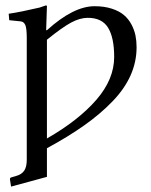

<svg xmlns="http://www.w3.org/2000/svg" viewBox="-20 -462 560 711"><path d="M305.2 -396Q275.9 -396 242.9 -378.2Q210 -360.4 153.8 -314.9V50.8Q270.5 -16.1 336.7 -92.3Q402.8 -168.5 402.8 -251Q402.8 -322.3 380.4 -359.1Q357.9 -396 305.2 -396ZM153.8 -439 150.9 -350.1H153.8Q252 -439 330.1 -439Q366.2 -439 394 -429.9Q421.9 -420.9 439 -406.2Q456.1 -391.6 466.8 -371.3Q477.5 -351.1 481.7 -330.6Q485.8 -310.1 485.8 -287.1Q485.8 -232.9 463.4 -182.6Q440.9 -132.3 396.2 -86.2Q351.6 -40 292.7 1.7Q233.9 43.5 153.8 86.9V192.9L21 229L17.1 204.1Q15.6 196.3 22 194.8L39.1 189.9Q61 183.6 70.1 169.4Q79.1 155.3 79.1 129.9V-320.8Q79.1 -356 74 -368.7Q68.8 -381.3 57.1 -382.8Q49.8 -383.3 35.6 -385Q21.5 -386.7 14.2 -387.2L12.2 -411.1Q56.2 -417.5 127 -434.1Q130.4 -435.5 138.2 -438Q146 -440.4 149.9 -441.9Q153.8 -441.9 153.8 -439Z"/></svg>

Font: Common Serif
Style: Regular
Weight: 400
Designer: Philipp H. Poll, Khaled Hosny
Foundry: Stefan Peev, Context Ltd.
Version: Version 1.026